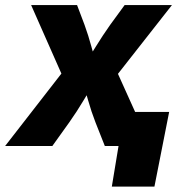

<svg xmlns="http://www.w3.org/2000/svg" viewBox="-50 -562 698 739"><path d="M-30.3 0 234.9 -341.3 213.9 -216.3 69.8 -542.5H246.6L275.4 -466.3Q290.5 -424.8 301.8 -382.6Q313 -340.3 324.7 -300.3H266.6Q292.5 -339.8 318.6 -382.3Q344.7 -424.8 374 -466.3L429.7 -542.5H611.8L355 -215.3L376 -339.8L529.3 0H353.5L317.4 -91.3Q301.3 -132.8 289.3 -175.5Q277.3 -218.3 264.6 -257.8H322.3Q296.9 -218.3 271.5 -175.5Q246.1 -132.8 216.8 -91.3L151.4 0ZM380.4 156.2 406.2 0H361.8L383.8 -131.3H601.1L544.4 156.2Z"/></svg>

Font: Inter 16pt ExtraBold
Style: Italic
Weight: 800
Italic angle: -9.3988°
Version: Version 4.001;git-66647c0bb